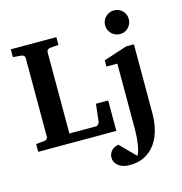

<svg xmlns="http://www.w3.org/2000/svg" viewBox="-135 -862 1148 1214"><g transform="rotate(-15 439.0 -254.5)"><path d="M26.9 0V-50.8L82 -56.2Q91.3 -57.1 97.7 -62.7Q104 -68.4 104 -78.1V-592.8Q104 -602.5 97.7 -608.4Q91.3 -614.3 82 -615.2L26.9 -620.1V-670.9H325.2V-620.1L269 -615.2Q259.8 -614.3 253.4 -608.4Q247.1 -602.5 247.1 -592.8V-61H420.9Q426.3 -61 430.4 -63.5Q434.6 -65.9 437.7 -69.6Q440.9 -73.2 442.6 -77.1Q444.3 -81.1 444.8 -84L458 -199.2H538.1V0ZM787.1 -46.9Q787.1 7.8 773.9 59.1Q760.7 110.4 732.4 149.9Q705.1 187 663.6 209Q622.1 231 564 231Q543.9 231 525.9 226.1Q507.8 221.2 494.1 211.4Q480.5 201.7 472.4 187.5Q464.4 173.3 464.4 154.8Q464.4 141.6 469.5 129.9Q474.6 118.2 483.4 109.1Q492.2 100.1 503.9 94.5Q515.6 88.9 528.3 87.9L626 187Q631.8 177.7 636.2 164.8Q640.6 151.9 643.6 137.2Q646.5 122.6 648.4 107.2Q650.4 91.8 651.9 77.1Q654.3 43 654.3 4.9V-409.2H583V-450.2L736.3 -500H787.1ZM797.4 -663.1Q797.4 -647 791.3 -632.8Q785.2 -618.7 774.9 -607.9Q764.6 -597.2 750.5 -591.1Q736.3 -585 720.2 -585Q704.1 -585 689.9 -591.1Q675.8 -597.2 665 -607.9Q654.3 -618.7 648.2 -632.8Q642.1 -647 642.1 -663.1Q642.1 -679.2 648.2 -693.4Q654.3 -707.5 665 -717.8Q675.8 -728 689.9 -734.1Q704.1 -740.2 720.2 -740.2Q736.3 -740.2 750.5 -734.1Q764.6 -728 774.9 -717.8Q785.2 -707.5 791.3 -693.4Q797.4 -679.2 797.4 -663.1Z"/></g></svg>

Font: Charis SIL
Style: Bold
Weight: 700
Foundry: SIL International
Version: Version 4.112